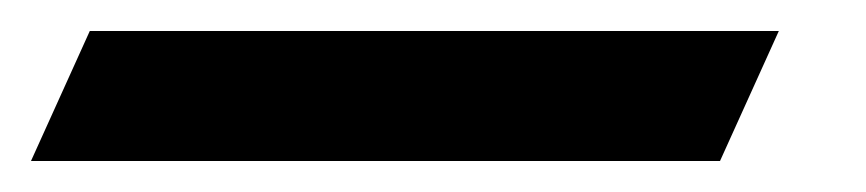

<svg xmlns="http://www.w3.org/2000/svg" viewBox="-98 62 559 124"><path d="M405 82H-40L-78 166H367Z"/></svg>

Font: Passageway
Style: BdSuIt
Weight: 700
Foundry: Ascender Corporation
Version: Version 1.11